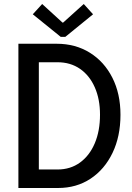

<svg xmlns="http://www.w3.org/2000/svg" viewBox="-20 -938 658 958"><path d="M71.8 0V-719.7H262.7Q356.4 -719.7 428.2 -675Q500 -630.4 540.5 -550.5Q581.1 -470.7 581.1 -365.2Q581.1 -257.3 541.3 -174.8Q501.5 -92.3 431.4 -46.1Q361.3 0 270 0ZM173.8 -92.3H267.1Q331.5 -92.3 379.2 -127Q426.8 -161.6 452.9 -223.1Q479 -284.7 479 -365.7Q479 -443.4 452.9 -502.4Q426.8 -561.5 379.2 -594.5Q331.5 -627.4 267.1 -627.4H173.8ZM190.4 -918 292 -825.2H294.9L397.9 -918L444.3 -866.7L305.7 -753.9H283.2L143.6 -866.7Z"/></svg>

Font: Reddit Sans Condensed Medium
Style: Regular
Weight: 500
Designer: Stephen Hutchings
Foundry: Reddit
Version: Version 1.014